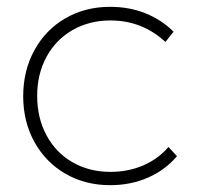

<svg xmlns="http://www.w3.org/2000/svg" viewBox="-20 -542 599 563"><path d="M304 -482Q242 -482 193 -454Q144 -426 116.5 -375.5Q89 -325 89 -261Q89 -196 116.5 -145Q144 -94 193 -66Q242 -38 304 -38Q356 -38 400 -57Q444 -76 474 -111L499 -84Q464 -43 413.5 -21Q363 1 303 1Q230 1 172 -32.5Q114 -66 81 -125.5Q48 -185 48 -260Q48 -335 81 -395Q114 -455 172 -488.5Q230 -522 303 -522Q359 -522 406.5 -503Q454 -484 489 -449L465 -419Q397 -482 304 -482Z"/></svg>

Font: Montserrat arm2 ExtraLight
Style: Regular
Weight: 275
Designer: Julieta Ulanovsky
Foundry: Julieta Ulanovsky
Version: Version 6.000